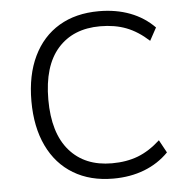

<svg xmlns="http://www.w3.org/2000/svg" viewBox="-52 -764 815 825"><g transform="rotate(-5 355.5 -352.0)"><path d="M404 9Q305 9 232.5 -34.5Q160 -78 121 -159.5Q82 -241 82 -353Q82 -465 121 -546Q160 -627 232 -670Q304 -713 404 -713Q478 -713 538.5 -690Q599 -667 643 -622L613 -567Q566 -610 516.5 -629Q467 -648 404 -648Q287 -648 221 -573Q155 -498 155 -353Q155 -209 221 -133Q287 -57 404 -57Q467 -57 516.5 -76Q566 -95 613 -138L643 -83Q599 -38 538.5 -14.5Q478 9 404 9Z"/></g></svg>

Font: Nunito Sans 7pt Light
Style: Regular
Weight: 300
Designer: Vernon Adams
Foundry: Vernon Adams
Version: Version 3.101;gftools[0.9.27]